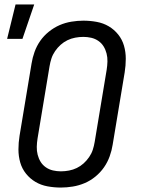

<svg xmlns="http://www.w3.org/2000/svg" viewBox="-20 -836 640 864"><path d="M254 8Q223 8 193.5 2.5Q164 -3 139.5 -17.5Q115 -32 97 -54.5Q79 -77 71 -105Q63 -133 63 -163.5Q63 -194 68 -225L122 -550Q126 -576 135.5 -602.5Q145 -629 161 -652Q177 -675 200 -693.5Q223 -712 248.5 -723Q274 -734 301.5 -738.5Q329 -743 355 -743Q386 -743 415.5 -737.5Q445 -732 469.5 -717.5Q494 -703 512 -680.5Q530 -658 538 -630Q546 -602 546 -571.5Q546 -541 541 -510L487 -185Q483 -159 473.5 -132.5Q464 -106 448 -83Q432 -60 409.5 -41.5Q387 -23 361 -12Q335 -1 307.5 3.5Q280 8 254 8ZM254 -65Q272 -65 290.5 -68.5Q309 -72 325.5 -80Q342 -88 356 -100.5Q370 -113 381 -129Q392 -145 397.5 -162Q403 -179 406 -197L460 -522Q463 -541 463.5 -559.5Q464 -578 459.5 -595.5Q455 -613 446 -627.5Q437 -642 422.5 -652Q408 -662 390.5 -666Q373 -670 355 -670Q337 -670 318.5 -666.5Q300 -663 283.5 -655Q267 -647 253 -634.5Q239 -622 228 -606Q217 -590 211.5 -573Q206 -556 203 -538L149 -213Q146 -194 145.5 -175.5Q145 -157 149.5 -139.5Q154 -122 163 -107.5Q172 -93 186.5 -83Q201 -73 218.5 -69Q236 -65 254 -65ZM12 -661 50 -816H134L81 -661Z"/></svg>

Font: Iosevka Etoile
Style: Italic
Weight: 400
Italic angle: -9°
Designer: Belleve Invis
Foundry: Belleve Invis
Version: Version 22.1.2; ttfautohint (v1.8.4)